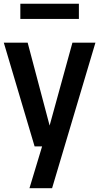

<svg xmlns="http://www.w3.org/2000/svg" viewBox="-20 -770 522 1010"><path d="M162 0 0 -545.5H125.5L241 -109.5L361 -545.5H482L254 220H135L201.5 0ZM87 -670.5V-750.5H395V-670.5Z"/></svg>

Font: Encode Sans Cnd SmBold
Style: Regular
Weight: 600
Width: 3
Designer: Multiple Designers
Foundry: Impallari Type
Version: Version 3.002; ttfautohint (v1.8.3) -l 8 -r 50 -G 200 -x 14 